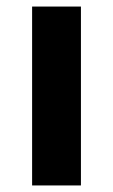

<svg xmlns="http://www.w3.org/2000/svg" viewBox="-20 -566 345 586"><path d="M227 0H78V-546H227Z"/></svg>

Font: Noto Sans Lisu
Style: Regular
Weight: 400
Designer: Monotype Design Team. David Williams.
Foundry: Monotype Imaging Inc.
Version: Version 2.102